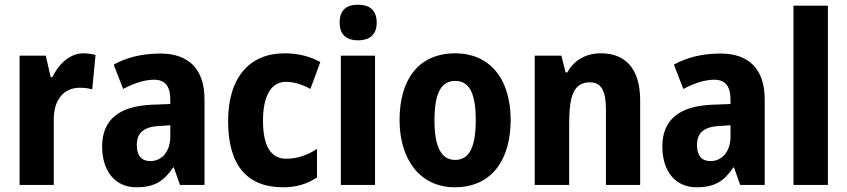

<svg xmlns="http://www.w3.org/2000/svg" viewBox="-20 -784 3592 814"><path d="M333 -558C275 -558 227 -510 202 -457H195L174 -548H63V0H208V-278C208 -369 257 -412 318 -412C341 -412 358 -409 371 -405L385 -551C369 -555 350 -558 333 -558Z M660 -557C582 -557 515 -540 462 -510L502 -407C550 -432 594 -446 633 -446C678 -446 702 -421 702 -362V-343L623 -340C486 -334 413 -277 413 -163C413 -62 465 10 558 10C635 10 675 -16 714 -74H717L743 0H847V-363C847 -491 780 -557 660 -557ZM658 -250 702 -253V-205C702 -140 665 -101 617 -101C581 -101 560 -123 560 -169C560 -220 588 -247 658 -250Z M1180 10C1238 10 1285 -5 1324 -32V-153C1284 -126 1239 -111 1193 -111C1130 -111 1095 -163 1095 -272C1095 -380 1131 -437 1192 -437C1227 -437 1261 -426 1296 -407L1338 -521C1296 -544 1246 -558 1187 -558C1035 -558 947 -452 947 -271C947 -78 1032 10 1180 10Z M1498 -764C1449 -764 1420 -742 1420 -688C1420 -635 1451 -613 1498 -613C1545 -613 1577 -635 1577 -688C1577 -741 1547 -764 1498 -764ZM1570 -548H1425V0H1570Z M2145 -275C2145 -457 2050 -558 1911 -558C1754 -558 1674 -447 1674 -275C1674 -109 1760 10 1908 10C2068 10 2145 -111 2145 -275ZM1822 -274C1822 -385 1848 -441 1910 -441C1972 -441 1997 -384 1997 -275C1997 -165 1972 -106 1910 -106C1848 -106 1822 -166 1822 -274Z M2528 -558C2463 -558 2414 -529 2385 -477H2378L2360 -548H2247V0H2393V-258C2393 -381 2413 -435 2482 -435C2531 -435 2549 -395 2549 -319V0H2694V-359C2694 -492 2632 -558 2528 -558Z M3035 -557C2957 -557 2890 -540 2837 -510L2877 -407C2925 -432 2969 -446 3008 -446C3053 -446 3077 -421 3077 -362V-343L2998 -340C2861 -334 2788 -277 2788 -163C2788 -62 2840 10 2933 10C3010 10 3050 -16 3089 -74H3092L3118 0H3222V-363C3222 -491 3155 -557 3035 -557ZM3033 -250 3077 -253V-205C3077 -140 3040 -101 2992 -101C2956 -101 2935 -123 2935 -169C2935 -220 2963 -247 3033 -250Z M3490 0V-760H3344V0Z"/></svg>

Font: Noto Sans Oriya Cond Bold
Style: Bold
Weight: 700
Width: 3
Designer: Amélie Bonet and Sol Matas
Foundry: Google LLC
Version: Version 2.006